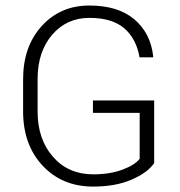

<svg xmlns="http://www.w3.org/2000/svg" viewBox="-20 -668 656 698"><path d="M540.5 -302.7V-75.2Q516.6 -40 458.3 -14.9Q399.9 10.3 318.8 10.3Q206.1 10.3 135 -65.7Q64 -141.6 64 -262.7V-379.9Q64 -499 131.8 -573.5Q199.7 -647.9 304.4 -647.9Q409.2 -647.9 468.5 -597.7Q527.8 -547.4 537.1 -462.4L536.1 -459.5H487.3Q475.6 -527.3 431.6 -565.2Q387.7 -603 304.9 -603Q222.2 -603 169.4 -541.3Q116.7 -479.5 116.7 -380.9V-262.7Q116.7 -161.6 172.6 -97.9Q228.5 -34.2 318.8 -34.2Q378.9 -34.2 424.6 -51Q470.2 -67.9 487.8 -90.8V-257.8H317.9V-302.7Z"/></svg>

Font: Yantramanav Light
Style: Regular
Weight: 300
Version: Version 1.001;PS 1.0;hotconv 1.0.72;makeotf.lib2.5.5900; ttf